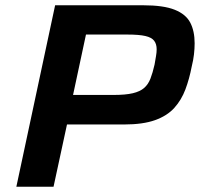

<svg xmlns="http://www.w3.org/2000/svg" viewBox="-20 -708 758 728"><path d="M42 0 189 -688H523Q600 -688 642.5 -671Q685 -654 701.5 -622Q718 -590 718 -544Q718 -524 715.5 -502Q713 -480 707 -456Q698 -409 683 -369Q668 -329 641 -299Q614 -269 568 -252.5Q522 -236 450 -236H234L183 0ZM257 -348H411Q456 -348 483.5 -354.5Q511 -361 526.5 -374.5Q542 -388 550.5 -410Q559 -432 566 -463Q569 -481 571.5 -495Q574 -509 574 -521Q574 -541 564.5 -553.5Q555 -566 531 -571.5Q507 -577 463 -577H306Z"/></svg>

Font: Saira SemiExpanded SemiBold
Style: Italic
Weight: 600
Width: 6
Italic angle: -12°
Designer: Hector Gatti with collaboration of the Omnibus-Type team
Foundry: Omnibus-Type
Version: Version 1.101